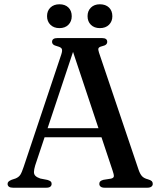

<svg xmlns="http://www.w3.org/2000/svg" viewBox="-20 -878 754 898"><path d="M173.5 -278.5H472L475 -236H168.5ZM221.5 -18Q221.5 -10 215.5 -5Q209.5 0 196 0H41Q28 0 21.8 -4.8Q15.5 -9.5 15.5 -18Q15.5 -24 19.5 -28.2Q23.5 -32.5 34 -37L53.5 -43.5Q67.5 -49.5 74.8 -60.2Q82 -71 91 -98.5L266.5 -623Q272.5 -641 269.2 -649Q266 -657 248.5 -661.5Q234.5 -665 229 -670Q223.5 -675 223.5 -682.5Q223.5 -691 229.8 -695.5Q236 -700 249 -700H456.5Q469.5 -700 475.5 -695.5Q481.5 -691 481.5 -682.5Q481.5 -675 476.2 -670Q471 -665 458 -662Q443.5 -658.5 440.8 -652.5Q438 -646.5 443 -632L628 -84.5Q635 -64 644.2 -54Q653.5 -44 671.5 -39.5Q685 -35.5 689.8 -30.8Q694.5 -26 694.5 -18Q694.5 -10 688 -5Q681.5 0 668.5 0H470Q457 0 450.8 -5Q444.5 -10 444.5 -18Q444.5 -25.5 449.2 -30Q454 -34.5 464 -37L499 -42.5Q512 -45.5 512.5 -53.8Q513 -62 506.5 -80.5L315.5 -653.5L330 -660.5L144.5 -104Q139 -85.5 138.8 -74Q138.5 -62.5 146 -55.2Q153.5 -48 168.5 -43L202 -36.5Q212 -33.5 216.8 -29.5Q221.5 -25.5 221.5 -18ZM258 -746.5Q232 -746.5 216 -762Q200 -777.5 200 -802.5Q200 -827.5 216 -842.8Q232 -858 258 -858Q284.5 -858 300 -842.8Q315.5 -827.5 315.5 -802Q315.5 -778 300 -762.2Q284.5 -746.5 258 -746.5ZM447 -746.5Q421 -746.5 405.2 -762Q389.5 -777.5 389.5 -802.5Q389.5 -827 405.2 -842.5Q421 -858 447 -858Q474 -858 489.8 -842.8Q505.5 -827.5 505.5 -802Q505.5 -778 489.8 -762.2Q474 -746.5 447 -746.5Z"/></svg>

Font: Fraunces 11pt
Style: Regular
Weight: 400
Version: Version 1.000;[b76b70a41]